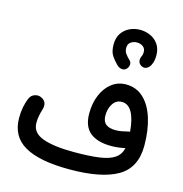

<svg xmlns="http://www.w3.org/2000/svg" viewBox="-133 -1021 1133 1190"><g transform="rotate(15 434.0 -425.5)"><path d="M483.4 -770.5Q483.4 -814 503.2 -842.8Q522.9 -871.6 554.2 -886Q585.4 -900.4 620.4 -900.4Q655.3 -900.4 686.5 -886.2Q717.8 -872.1 737.5 -843.5Q757.3 -814.9 757.3 -772Q757.3 -754.9 754.2 -738.8Q751 -722.7 743.7 -709Q735.8 -692.4 719.5 -683.8Q703.1 -675.3 684.1 -686Q669.4 -694.8 665.8 -709.5Q662.1 -724.1 668.5 -740.2Q676.3 -754.9 676.3 -772Q676.3 -795.9 659.4 -807.9Q642.6 -819.8 620.4 -819.6Q598.1 -819.3 581.3 -807.1Q564.5 -794.9 564.5 -770.5Q564.5 -749.5 574.5 -734.9Q584.5 -720.2 605.5 -699.7Q616.7 -688 614 -671.6Q611.3 -655.3 599.6 -645Q586.9 -633.3 570.1 -636.2Q553.2 -639.2 541 -650.9Q518.6 -672.4 501 -698.5Q483.4 -724.6 483.4 -770.5ZM35.6 -179.7Q35.6 -254.4 61.5 -312Q71.3 -332.5 93.5 -339.8Q115.7 -347.2 136.2 -336.9Q179.2 -315.9 161.1 -262.2Q156.2 -247.1 151.6 -224.4Q147 -201.7 147 -177.2Q147 -113.8 217.8 -87.9Q288.6 -62 418 -62Q518.1 -62 581.5 -71Q645 -80.1 678.2 -103.3Q711.4 -126.5 720.7 -168.5Q673.8 -158.2 630.9 -158.2Q543 -158.2 495.6 -196.5Q448.2 -234.9 448.2 -318.8Q448.2 -384.3 470.2 -436.8Q492.2 -489.3 531.7 -520Q571.3 -550.8 623.5 -550.8Q690.4 -550.8 736.6 -507.1Q782.7 -463.4 806.4 -387Q830.1 -310.5 830.1 -212.4Q830.1 -71.3 727.1 -11.2Q624 48.8 418 48.8Q225.6 48.8 130.6 -6.1Q35.6 -61 35.6 -179.7ZM548.3 -332Q548.3 -293.5 570.1 -276.6Q591.8 -259.8 631.3 -259.8Q651.4 -259.8 672.9 -263.7Q694.3 -267.6 712.4 -272.5Q717.3 -273.9 722.2 -273.9Q715.8 -354 691.7 -396.7Q667.5 -439.5 626 -439.5Q589.8 -439.5 569.1 -408Q548.3 -376.5 548.3 -332Z"/></g></svg>

Font: Mikhak-FD SemiBold
Style: Regular
Weight: 600
Designer: Amin Abedi
Version: Version 3.2